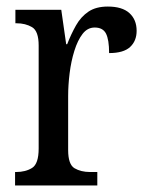

<svg xmlns="http://www.w3.org/2000/svg" viewBox="-20 -566 449 586"><path d="M26 0V-41H29Q58 -41 78 -53.5Q98 -66 98 -113V-427Q98 -471 78 -483Q58 -495 30 -495H27V-536H167L182 -431H185Q197 -462 212 -488.5Q227 -515 250 -530.5Q273 -546 309 -546Q353 -546 375 -526Q397 -506 397 -472Q397 -441 377 -422.5Q357 -404 313 -404Q313 -445 303.5 -463.5Q294 -482 269 -482Q247 -482 232 -462.5Q217 -443 207 -411Q197 -379 192.5 -342.5Q188 -306 188 -273V-108Q188 -64 207.5 -52.5Q227 -41 255 -41H277V0Z"/></svg>

Font: Noto Serif Tamil Condensed
Style: Regular
Weight: 400
Width: 3
Designer: Indian Type Foundry, Tom Grace, and the Monotype Design Team
Foundry: Monotype Imaging Inc.
Version: Version 2.004; ttfautohint (v1.8.4.7-5d5b)